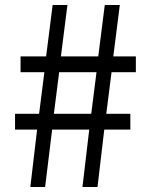

<svg xmlns="http://www.w3.org/2000/svg" viewBox="-20 -746 595 766"><path d="M101 0H160L188 -229H336L309 0H369L396 -229H500V-292H404L425 -458H522V-521H432L458 -726H398L372 -521H223L249 -726H190L164 -521H62V-458H157L136 -292H40V-229H128ZM195 -292 216 -458H365L344 -292Z"/></svg>

Font: Source Han Sans KR
Style: Regular
Weight: 400
Designer: Ryoko NISHIZUKA 西塚涼子 (kana, bopomofo & ideographs); Paul D. Hunt (Latin, Greek & Cyrillic); Sandoll Communications 산돌커뮤니
Foundry: Adobe
Version: Version 2.004;hotconv 1.0.118;makeotfexe 2.5.65603